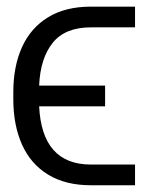

<svg xmlns="http://www.w3.org/2000/svg" viewBox="-20 -550 446 570"><path d="M380.9 -61.5V0H250Q174.3 0 122.6 -31.7Q70.8 -63.5 45.2 -121.1Q19.5 -178.7 19.5 -255.9V-276.4Q19.5 -353 45.4 -410.2Q71.3 -467.3 122.8 -498.8Q174.3 -530.3 250 -530.3H380.9V-468.8H250Q173.3 -468.8 136.5 -422.9Q99.6 -377 96.2 -295.9H292V-234.4H96.2Q104.5 -61.5 250 -61.5Z"/></svg>

Font: Pretendard GOV Light
Style: Regular
Weight: 300
Designer: Base glyphs from Inter by Rasmus Andersson; Hangeul glyphs from Noto Sans CJK(Source Han Sans) by Jang Soo-young and Kan
Foundry: Kil Hyung-jin
Version: Version 1.309